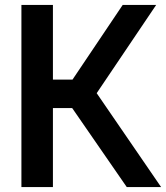

<svg xmlns="http://www.w3.org/2000/svg" viewBox="-20 -760 674 780"><path d="M495 0 234.5 -377 478.5 -740H614.5L360 -362.5L361.5 -398L634.5 0ZM67 0V-740H195V0ZM176.5 -321V-436.5H285.5V-321Z"/></svg>

Font: Encode Sans SC SemiCondensed SemiBold
Style: Regular
Weight: 600
Width: 4
Designer: Multiple Designers
Foundry: Impallari Type
Version: Version 3.002